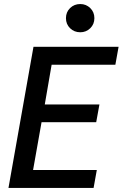

<svg xmlns="http://www.w3.org/2000/svg" viewBox="-20 -932 608 952"><path d="M22 0 146 -700H568L552 -611H236L202 -414H473L457 -326H186L144 -89H460L444 0ZM378 -772Q348 -772 327.5 -792Q307 -812 307 -842Q307 -872 327.5 -892Q348 -912 378 -912Q407 -912 427.5 -892Q448 -872 448 -842Q448 -812 427.5 -792Q407 -772 378 -772Z"/></svg>

Font: Rethink Sans Medium
Style: Italic
Weight: 500
Italic angle: -10°
Designer: The Rethink Sans project authors (Hans Thiessen). DM Sans designed by Colophon Foundry.
Foundry: Rethink Communications LLC
Version: Version 1.001